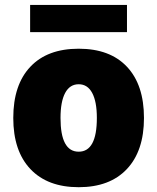

<svg xmlns="http://www.w3.org/2000/svg" viewBox="-20 -759 640 784"><path d="M301.3 -560.1Q429.2 -560.1 498.5 -486.3Q567.9 -412.6 567.9 -277.3Q567.9 -142.6 498 -68.6Q428.2 5.4 301.3 5.4Q174.3 5.4 104.2 -68.6Q34.2 -142.6 34.2 -277.3Q34.2 -412.6 103.8 -486.3Q173.3 -560.1 301.3 -560.1ZM301.3 -415Q265.1 -415 246.1 -379.6Q227.1 -344.2 227.1 -277.3Q227.1 -139.6 301.3 -139.6Q375.5 -139.6 375.5 -277.3Q375.5 -344.2 356.4 -379.6Q337.4 -415 301.3 -415ZM498.5 -738.8V-627.9H103V-738.8Z"/></svg>

Font: Estedad-FD Black
Style: Regular
Weight: 900
Designer: Amin Abedi
Version: Version 7.3